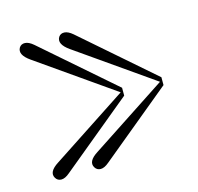

<svg xmlns="http://www.w3.org/2000/svg" viewBox="-71 -535 585 566"><g transform="rotate(-15 221.5 -251.5)"><path d="M174 -94 410 -249V-243L174 -408Q141 -431 153 -451Q159 -460 170.5 -459.5Q182 -459 196 -447L413 -258V-234L196 -55Q182 -43 170.5 -43Q159 -43 153 -53Q141 -73 174 -94ZM54 -94 290 -249V-243L54 -408Q21 -431 33 -451Q39 -460 50.5 -459.5Q62 -459 76 -447L293 -258V-234L76 -55Q62 -43 50.5 -43Q39 -43 33 -53Q21 -73 54 -94Z"/></g></svg>

Font: RL Madena Variable
Style: Regular
Weight: 400
Designer: I Kadek Wantara Putra
Foundry: Roughlines ID
Version: Version 1.000;Glyphs 3.1.2 (3151)